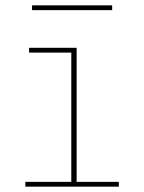

<svg xmlns="http://www.w3.org/2000/svg" viewBox="-20 -699 540 719"><path d="M75 0V-18H247V-502H89V-520H267V-18H425V0ZM100 -661V-679H400V-661Z"/></svg>

Font: Iosevka SS04 Thin
Style: Regular
Weight: 100
Monospace: yes
Designer: Belleve Invis
Foundry: Belleve Invis
Version: Version 19.0.0; ttfautohint (v1.8.4)